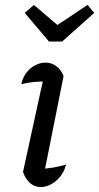

<svg xmlns="http://www.w3.org/2000/svg" viewBox="-20 -749 401 776"><path d="M154 -26 136 -66Q166 -67 193.5 -71.5Q221 -76 247 -84Q240 -56 224 -36Q208 -16 187 -4.5Q166 7 145 7Q120 7 101.5 -9Q83 -25 73 -54L162 -462L176 -420Q141 -420 116 -417.5Q91 -415 66 -409Q72 -436 87 -455.5Q102 -475 122.5 -485.5Q143 -496 164 -496Q188 -496 207 -482Q226 -468 237 -442ZM178 -581 80 -697 117 -729 212 -648 334 -729 361 -697 231 -581Z"/></svg>

Font: Piazzolla Thin Medium
Style: Italic
Weight: 500
Italic angle: -11.3°
Version: Version 2.005